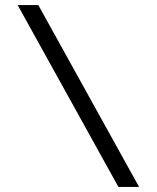

<svg xmlns="http://www.w3.org/2000/svg" viewBox="-20 -690 622 762"><path d="M532 52H450L50 -670H132Z"/></svg>

Font: Diplomata
Style: Regular
Weight: 400
Width: 7
Designer: Eduardo Rodriguez Tunni
Foundry: Eduardo Rodriguez Tunni
Version: Version 1.001